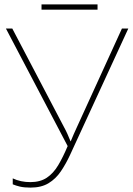

<svg xmlns="http://www.w3.org/2000/svg" viewBox="-20 -844 606 874"><path d="M299 -139Q280 -98 257 -64Q234 -30 201 -10Q168 10 119 10Q90 10 71 5.5Q52 1 38 -5V-32Q74 -15 118 -15Q163 -15 193 -35Q223 -55 245 -92Q267 -129 288 -179L7 -714H36L270 -268Q281 -248 287 -234Q293 -220 301 -201H302Q309 -218 316 -234Q323 -250 330 -265L535 -714H564ZM424 -824V-800H169V-824Z"/></svg>

Font: Noto Sans Thin
Style: Regular
Weight: 100
Designer: Monotype Design Team
Foundry: Monotype Imaging Inc.
Version: Version 2.007